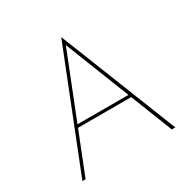

<svg xmlns="http://www.w3.org/2000/svg" viewBox="-163 -889 1036 1045"><g transform="rotate(-30 354.5 -367.0)"><path d="M63 0 354 -734H356L647 0H625L349 -701L362 -704L83 0ZM184 -281H527L529 -263H182Z"/></g></svg>

Font: Josefin Sans Thin Thin
Style: Regular
Weight: 250
Version: Version 2.001